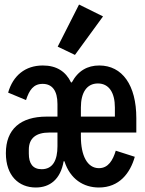

<svg xmlns="http://www.w3.org/2000/svg" viewBox="-20 -818 640 850"><path d="M138.5 12.1C201 12.1 247.9 -24.1 261.7 -104H265.3C290.5 -25.2 349.4 12.1 418 12.1C508.2 12.1 556.5 -51.8 576.7 -123.9L492.5 -150.9C480.1 -109.7 459.9 -73.5 418 -73.5C365.8 -73.5 338.1 -130.3 338.1 -213.1V-231.2H583.5V-295.1C583.5 -441.1 521.3 -528.1 419.4 -528.1C367.5 -528.1 325.6 -505 297.9 -453.1H294.4C271.3 -501.4 230.5 -528.1 169.7 -528.1C91.6 -528.1 37.6 -483.3 16 -408L95.2 -375C109.4 -418.7 127.8 -446.7 168.7 -446.7C210.9 -446.7 234.4 -416.9 234.4 -357.2V-301.8H186.8C70.3 -301.8 6 -245.7 6 -139.9C6 -39.4 63.6 12.1 138.5 12.1ZM107.6 -137.8V-155.2C107.6 -207 140.6 -231.2 197.8 -231.2H234.4V-170.8C234.4 -109 214.1 -68.9 164.4 -68.9C124.6 -68.9 107.6 -94.8 107.6 -137.8ZM235.4 -611.5 311.8 -574.9 436.1 -745.4 329.9 -797.9ZM338.1 -301.8V-342.3C338.1 -407.3 363.6 -448.5 413.4 -448.5C462.7 -448.5 488.6 -407.3 488.6 -342.3V-301.8Z"/></svg>

Font: Margiela Mono SemiBold
Style: Regular
Weight: 600
Designer: Mike Abbink, Paul van der Laan, Pieter van Rosmalen
Foundry: Bold Monday
Version: Version 2.003 2021